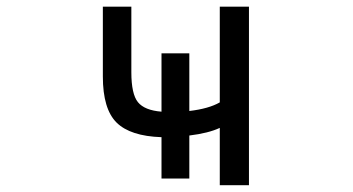

<svg xmlns="http://www.w3.org/2000/svg" viewBox="-20 -544 1040 566"><path d="M538.1 -216.8Q595.7 -223.6 627.9 -242.2V-524.4H713.9V2H627.9V-167Q594.7 -151.4 538.1 -144.5V-17.6H456.1V-139.6Q364.3 -142.6 323.7 -182.6Q283.2 -222.7 283.2 -318.4V-524.4H367.2V-331.1Q367.2 -266.6 386.7 -242.7Q406.2 -218.8 456.1 -214.8V-386.7H538.1Z"/></svg>

Font: Gen Shin Gothic Monospace Regular
Style: Regular
Weight: 400
Designer: [Source Han Sans]
Ryoko NISHIZUKA  (kana & ideographs); Paul D. Hunt (Latin, Greek & Cyrillic); Wenlong ZHANG  (bopomofo
Version: Version 1.002.20150607